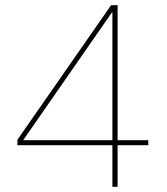

<svg xmlns="http://www.w3.org/2000/svg" viewBox="-20 -718 640 738"><path d="M412 0V-160H47V-181L407 -698H432V-179H550V-160H432V0ZM69 -179H412V-670H410Z"/></svg>

Font: IBM Plex Sans Devanagari Thin
Style: Regular
Weight: 100
Designer: Mike Abbink, Paul van der Laan, Pieter van Rosmalen, Erin McLaughlin
Foundry: Bold Monday
Version: Version 1.1